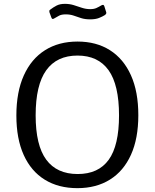

<svg xmlns="http://www.w3.org/2000/svg" viewBox="-20 -968 804 998"><path d="M382.3 10Q283.9 10 212.7 -34Q141.5 -77.9 103.3 -162.3Q65.1 -246.8 65.1 -367.6Q65.1 -490.1 103.9 -576.1Q142.7 -662.1 214 -707Q285.2 -752 383 -752Q480.9 -752 551.6 -707Q622.3 -662.1 660.6 -576.8Q699 -491.5 699 -369Q699 -248.2 660.8 -163.6Q622.6 -78.9 551.5 -34.5Q480.4 10 382.3 10ZM383.8 -63.4Q491.5 -63.4 545.1 -137.6Q598.7 -211.9 598.7 -368.2Q598.7 -527 544.3 -603.1Q489.8 -679.2 383 -679.2Q275.3 -679.2 220.3 -602.7Q165.3 -526.2 165.3 -368.2Q165.3 -212.7 220.4 -138Q275.4 -63.4 383.8 -63.4ZM524.7 -889.4Q513.1 -882 494.9 -874.7Q476.7 -867.4 448.6 -867.4Q421.8 -867.4 401.5 -873.9Q381.1 -880.5 362.9 -886.9Q344.6 -893.3 321.4 -893.3Q299.7 -893.3 286.9 -886.4Q274 -879.4 261.3 -871.9Q256.2 -868.8 252.9 -869.5Q249.5 -870.1 247 -877L237.2 -903.5Q236 -908.6 236.2 -911.5Q236.4 -914.3 240.9 -917.8Q257 -930.2 274.3 -939.1Q291.6 -948 317.1 -948Q341.9 -948 363.3 -941.3Q384.7 -934.6 405.7 -927.5Q426.8 -920.5 449.1 -920.5Q468 -920.5 480.8 -926.2Q493.5 -932 506.5 -939.8Q512.3 -943.3 516.4 -942.6Q520.5 -941.8 522.5 -935.1L532.2 -904.2Q534.7 -896.6 524.7 -889.4Z"/></svg>

Font: Libre Franklin Thin
Style: Regular
Weight: 100
Designer: Pablo Impallari, Rodrigo Fuenzalida, Nhung Nguyen
Foundry: Impallari Type
Version: Version 3.000